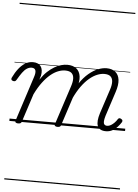

<svg xmlns="http://www.w3.org/2000/svg" viewBox="-100 -1073 1174 1635"><g transform="rotate(5 487.5 -255.0)"><path d="M76 15Q64 15 56.5 10Q49 5 52 -6L176 -388Q190 -429 183 -448.5Q176 -468 150 -468Q129 -468 109.5 -455.5Q90 -443 71.5 -417.5Q53 -392 31 -354Q26 -346 20.5 -342.5Q15 -339 3 -341Q-10 -344 -13 -352.5Q-16 -361 -11 -370Q10 -414 36 -447Q62 -480 92 -498Q122 -516 157 -516Q180 -516 196.5 -509Q213 -502 223.5 -488Q234 -474 237 -454Q240 -434 235 -408L224 -372Q252 -414 282 -442Q312 -470 341.5 -487Q371 -504 398.5 -511.5Q426 -519 451 -519Q499 -519 528 -496Q557 -473 563 -429.5Q569 -386 547 -323L443 -4Q440 6 433.5 10.5Q427 15 412 15Q401 15 393 10Q385 5 389 -6L498 -340Q511 -379 510 -408Q509 -437 491.5 -453Q474 -469 436 -469Q408 -469 376 -456.5Q344 -444 311.5 -417Q279 -390 247 -347.5Q215 -305 185 -244L107 -4Q104 6 97 10.5Q90 15 76 15ZM826 16Q798 16 780 6Q762 -4 754.5 -23.5Q747 -43 749.5 -70.5Q752 -98 763 -133L831 -340Q844 -379 843 -408Q842 -437 825 -453Q808 -469 771 -469Q743 -469 710.5 -456Q678 -443 644.5 -415Q611 -387 578.5 -342.5Q546 -298 517 -235H493Q521 -313 557.5 -367Q594 -421 634.5 -455Q675 -489 714 -504Q753 -519 786 -519Q833 -519 861.5 -496Q890 -473 895.5 -429.5Q901 -386 880 -323L812 -114Q804 -87 802.5 -68.5Q801 -50 809 -40.5Q817 -31 833 -31Q849 -31 865 -40.5Q881 -50 895 -64.5Q909 -79 918 -94Q922 -101 929 -104Q936 -107 947 -100Q958 -94 959 -86.5Q960 -79 955 -71Q943 -52 924.5 -31.5Q906 -11 881.5 2.5Q857 16 826 16ZM0 490H989V500H0ZM0 -20H989V0H0ZM0 -505H989V-500H0ZM0 -1010H989V-1000H0Z"/></g></svg>

Font: Playwrite BE VLG Guides
Style: Regular
Weight: 400
Designer: Veronika Burian, José Scaglione
Foundry: TypeTogether
Version: Version 1.003